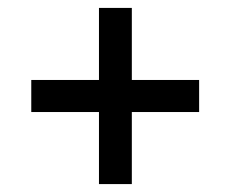

<svg xmlns="http://www.w3.org/2000/svg" viewBox="-20 -577 582 485"><path d="M59 -294V-375H483V-294ZM230 -557H313V-112H230Z"/></svg>

Font: Outfit Thin
Style: Regular
Weight: 400
Version: Version 1.100;gftools[0.9.27]